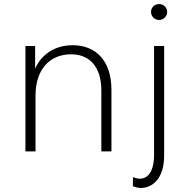

<svg xmlns="http://www.w3.org/2000/svg" viewBox="-20 -750 938 951"><path d="M340 -526C253 -526 186 -482 154 -410V-522H106V0H156V-278C156 -402 223 -481 332 -481C425 -481 482 -418 482 -301V0H532V-305C532 -450 454 -526 340 -526ZM639 127 638 172C650 177 664 181 678 181C732 181 793 138 793 21V-522H743V17C743 102 711 135 673 135C662 135 650 132 639 127ZM768 -651C790 -651 808 -669 808 -691C808 -713 790 -730 768 -730C746 -730 728 -713 728 -691C728 -669 746 -651 768 -651Z"/></svg>

Font: Chess Sans Light
Style: Regular
Weight: 300
Designer: Wolf Bōese
Foundry: Wolf Bōese
Version: Version 7.223;Glyphs 3.3 (3306)